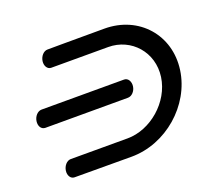

<svg xmlns="http://www.w3.org/2000/svg" viewBox="-103 -723 991 875"><g transform="rotate(-20 392.5 -285.5)"><path d="M44 -290C40.9 -267.8 51.1 -248.7 71 -247.9C71.4 -247.9 471.9 -248 472 -248C490.9 -247.9 508.3 -266.3 511.5 -289C514.7 -311.4 503.3 -332 483.8 -332H82.9C64.1 -331.5 47.2 -312.6 44 -290ZM163.5 -538C160.4 -515.5 171.8 -496 190.6 -496C190.6 -496 352.6 -496 466.6 -496C577.7 -496 662.5 -401.5 646.2 -285.3C629.8 -169.1 518.5 -74.6 407.4 -74.6C293.4 -74.6 131.4 -74.6 131.4 -74.6C112.5 -74.6 95.7 -55.1 92.5 -32.6C89.3 -10.1 100.7 9.5 119.6 9.5C119.6 9.5 230.4 10.2 395.5 10.2C563.4 10.2 715.7 -122.4 738.6 -285.3C761.5 -448.2 646.5 -580.8 478.6 -580.8C313.4 -580.8 202.4 -580 202.4 -580C183.6 -580 166.7 -560.5 163.5 -538Z"/></g></svg>

Font: Hi.
Style: Bold
Weight: 400
Designer: Mew Too, Robert Jablonski
Foundry: Cannot Into Space Fonts
Version: Version 1.996